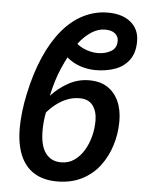

<svg xmlns="http://www.w3.org/2000/svg" viewBox="-54 -809 648 862"><g transform="rotate(5 269.5 -377.5)"><path d="M235 10Q174 10 132 -16Q90 -42 69 -92.5Q48 -143 48 -215Q48 -248 52.5 -288Q57 -328 66 -369Q86 -464 118.5 -538Q151 -612 193.5 -662.5Q236 -713 288 -739Q340 -765 398 -765Q463 -765 501 -733.5Q539 -702 539 -648Q539 -596 515.5 -564Q492 -532 452.5 -517.5Q413 -503 364 -503Q327 -503 293 -515Q259 -527 234 -549Q222 -526 209.5 -497.5Q197 -469 187 -436.5Q177 -404 170 -370Q200 -404 244.5 -429.5Q289 -455 341 -455Q390 -455 423 -433.5Q456 -412 473.5 -373.5Q491 -335 491 -283Q491 -227 474.5 -174.5Q458 -122 426.5 -80.5Q395 -39 347 -14.5Q299 10 235 10ZM246 -77Q280 -77 305.5 -95Q331 -113 348.5 -142Q366 -171 375 -206Q384 -241 384 -276Q384 -318 364.5 -344.5Q345 -371 305 -371Q275 -371 248.5 -360.5Q222 -350 199.5 -332.5Q177 -315 159 -294Q155 -274 153 -253Q151 -232 151 -213Q151 -144 176 -110.5Q201 -77 246 -77ZM367 -580Q400 -580 426 -594.5Q452 -609 452 -642Q452 -663 436 -675.5Q420 -688 392 -688Q360 -688 329.5 -668Q299 -648 273 -614Q283 -604 298.5 -596.5Q314 -589 332 -584.5Q350 -580 367 -580Z"/></g></svg>

Font: Noto Sans Display Medium
Style: Italic
Weight: 500
Italic angle: -12°
Designer: Monotype Design Team
Foundry: Monotype Imaging Inc.
Version: Version 2.003